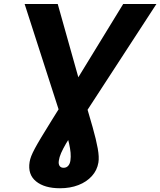

<svg xmlns="http://www.w3.org/2000/svg" viewBox="-20 -748 821 983"><path d="M106.1 -727.5H275.6L410.3 -248.3Q435.9 -162 454.1 -97.4Q472.4 -32.8 480.4 11.9Q488.5 56.6 483.8 84.3Q477.2 123.9 450.3 153.5Q423.5 183.2 381.5 199.5Q339.6 215.8 287.2 215.8Q207.7 215.8 164.5 180.5Q121.3 145.3 131.6 81.2Q133.8 67.3 140 51.3Q146.2 35.3 158.5 12.2Q170.8 -10.8 191.5 -45.2Q212.1 -79.6 243.1 -129.3Q274 -179.1 317.6 -248.8L610.7 -727.5H780.8L353.1 -70.4Q332.5 -38 317.4 -11.9Q302.2 14.2 292.9 35.4Q283.7 56.6 281.2 74.5Q278.5 91.7 285.1 101.4Q291.6 111 305.7 111Q320.3 111 329.3 100.7Q338.3 90.4 340.5 73.7Q343.2 55.6 341.4 34.1Q339.5 12.5 333.6 -13.5Q327.8 -39.4 317.9 -70.4Z"/></svg>

Font: Inter
Style: Italic
Weight: 400
Italic angle: -9.3988°
Designer: Rasmus Andersson
Foundry: rsms
Version: Version 4.001;git-66647c0bb